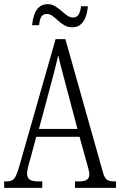

<svg xmlns="http://www.w3.org/2000/svg" viewBox="-20 -902 577 922"><path d="M0 0V-31H14Q38 -31 49.5 -46Q61 -61 75 -112L247 -714H294L475 -72Q482 -48 493 -39.5Q504 -31 529 -31H537V0H340V-31H359Q387 -31 398 -39.5Q409 -48 409 -65Q409 -74 404.5 -91.5Q400 -109 395 -126L362 -245H154L125 -137Q120 -122 115 -101Q110 -80 110 -68Q110 -51 121 -41Q132 -31 162 -31H183V0ZM167 -283H352L298 -486Q285 -537 275 -574Q265 -611 260 -637Q254 -610 244.5 -574Q235 -538 225 -499ZM327 -771Q306 -771 289.5 -780.5Q273 -790 259 -803Q245 -816 232 -825.5Q219 -835 205 -835Q185 -835 177 -819Q169 -803 168 -781H134Q136 -805 143.5 -828.5Q151 -852 167 -867Q183 -882 210 -882Q229 -882 245 -872Q261 -862 275 -849.5Q289 -837 302.5 -827.5Q316 -818 331 -818Q351 -818 359 -834.5Q367 -851 369 -872H402Q400 -847 392.5 -824Q385 -801 369 -786Q353 -771 327 -771Z"/></svg>

Font: Noto Serif Tamil ExtraCondensed Light
Style: Regular
Weight: 300
Width: 2
Designer: Indian Type Foundry, Tom Grace, and the Monotype Design Team
Foundry: Monotype Imaging Inc.
Version: Version 2.004; ttfautohint (v1.8.4.7-5d5b)